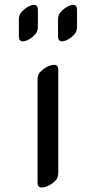

<svg xmlns="http://www.w3.org/2000/svg" viewBox="-20 -790 407 814"><path d="M227.1 -494.1V-58.1Q227.1 -39.6 218.3 -27.8Q205.6 -13.2 188.2 -4.2Q170.9 4.9 156.2 4.9Q139.2 4.9 139.2 -16.1V-452.1Q139.2 -470.7 147.9 -481.9Q160.6 -496.6 178 -505.9Q195.3 -515.1 210 -515.1Q227.1 -515.1 227.1 -494.1ZM140.6 -748.5V-677.7Q140.6 -658.2 131.8 -647.5Q120.1 -632.8 104.2 -623.8Q88.4 -614.7 77.1 -614.7Q60.1 -614.7 60.1 -635.7V-706.5Q60.1 -725.6 68.8 -736.3Q81.5 -751 97.2 -760.3Q112.8 -769.5 123.5 -769.5Q140.6 -769.5 140.6 -748.5ZM306.6 -748.5V-677.7Q306.6 -658.2 297.9 -647.5Q286.1 -632.8 270.3 -623.8Q254.4 -614.7 243.2 -614.7Q226.1 -614.7 226.1 -635.7V-706.5Q226.1 -725.6 234.9 -736.3Q247.6 -751 263.2 -760.3Q278.8 -769.5 289.6 -769.5Q306.6 -769.5 306.6 -748.5Z"/></svg>

Font: SirinStencil
Style: Regular
Weight: 400
Designer: Olga Karpushina (okarpush@gmail.com)
Foundry: Cyreal (www.cyreal.org)
Version: Version 1.002